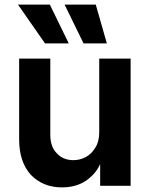

<svg xmlns="http://www.w3.org/2000/svg" viewBox="-20 -802 648 832"><path d="M546 -548V3H414V-94H415Q398 -51 354 -20Q311 10 248 10Q167 10 114 -44Q63 -100 63 -198V-548H198V-218Q198 -166 226 -138Q253 -108 298 -108Q326 -108 351 -121Q376 -134 393 -162Q410 -188 410 -229V-548ZM196 -782 278 -614H175L58 -782ZM395 -782 443 -614H342L260 -782Z"/></svg>

Font: Sinter Bold
Style: Regular
Weight: 700
Foundry: Adobe & rsms
Version: Version 1.000